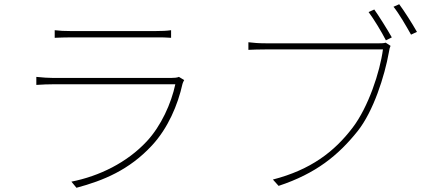

<svg xmlns="http://www.w3.org/2000/svg" viewBox="-20 -865 2040 909"><path d="M827 -501C819 -497 803 -496 790 -496H231C208 -496 182 -498 152 -501V-463C182 -465 208 -466 231 -466H810C791 -376 743 -269 675 -196C581 -95 450 -31 318 -5L342 24C469 -10 592 -60 700 -177C775 -258 822 -368 844 -468C845 -473 849 -480 852 -486ZM239 -686C264 -687 286 -688 314 -688H716C747 -688 769 -688 790 -686V-722C769 -719 748 -718 717 -718H314C284 -718 264 -719 239 -722Z M1806 -663C1795 -660 1788 -660 1777 -660H1237C1204 -660 1181 -662 1156 -665V-629C1181 -630 1202 -631 1236 -631H1793C1779 -525 1724 -358 1649 -260C1563 -147 1451 -61 1272 -15L1299 15C1475 -43 1581 -129 1673 -244C1748 -338 1801 -505 1821 -617C1824 -635 1825 -639 1829 -648ZM1843 -833C1869 -801 1903 -742 1926 -701L1954 -714C1931 -755 1893 -814 1870 -845ZM1725 -808C1749 -776 1787 -714 1807 -674L1835 -688C1813 -727 1774 -789 1752 -820Z"/></svg>

Font: Noto Sans CJK Thin
Style: Regular
Weight: 100
Designer: Ryoko NISHIZUKA (kana & ideographs); Paul D. Hunt (Latin, Greek & Cyrillic); Wenlong ZHANG (bopomofo); Sandoll Communica
Foundry: Adobe Systems Incorporated
Version: Version 1.000;PS 1;hotconv 1.0.78;makeotf.lib2.5.61930